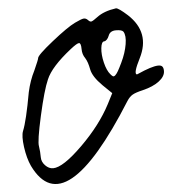

<svg xmlns="http://www.w3.org/2000/svg" viewBox="-55 -801 824 891"><g transform="rotate(-5 357.5 -356.0)"><path d="M399.9 -699.1C395.1 -697.7 389.5 -700.6 383.4 -707.6C377.3 -713.8 370.6 -716.4 363.6 -715.5C356.6 -714.7 343 -709.4 322.7 -699.7C299 -688.3 262.2 -662.8 212.5 -623.2C162.8 -583.6 138 -559.4 138 -550.6C138 -547.1 130.5 -528.6 115.5 -495.2C100.6 -466.2 89.2 -433.6 81.2 -397.6C65.4 -309.6 51.3 -250.6 39 -220.7C32.9 -205.8 32.2 -180.7 37 -145.5C41.9 -110.3 50 -80.4 61.4 -55.8C151.2 128.9 308.7 41.8 533.9 -317.1C541.8 -329.4 550.5 -338.4 560.2 -344.1C569.9 -349.8 586.2 -355.3 609.1 -360.6C641.6 -368.5 667.3 -379.7 686.3 -394.3C705.2 -408.8 714.6 -424.4 714.6 -441.1C714.6 -450.8 712.7 -457.8 708.7 -462.2C704.8 -466.6 697.9 -468.6 688.3 -468.1C678.6 -467.7 666.1 -465 650.7 -460.2C635.3 -455.4 615.7 -447.7 591.9 -437.1C590.2 -436.3 588.9 -435.8 588 -435.8C577.4 -438.5 584 -463.1 607.8 -509.7C646.5 -586.2 634.2 -654 570.8 -712.9C543.5 -737.5 526 -749.9 518.1 -749.9C480.2 -744.6 450.3 -733.6 428.3 -716.9C414.3 -706.3 404.7 -700.4 399.9 -699.1ZM355.8 -532.1C363.7 -519.8 369.8 -501.8 374.2 -478C378.6 -455.2 395.3 -429.2 424.4 -400.2L466.6 -359.3L441.6 -310.5C409 -248 362.2 -186.6 301 -126.4C239.8 -66.1 193.9 -36 163.1 -36C149.9 -36 137.8 -41.7 126.8 -53.2C115.8 -64.6 110.3 -77.4 110.3 -91.4C110.3 -109 109 -126.2 106.4 -142.9C102.9 -157.8 109.9 -204.7 127.5 -283.4C145.1 -362.1 160.9 -417.3 175 -449C190.8 -486.8 230 -530.4 292.4 -579.6C313.6 -596.4 327.2 -604.5 333.3 -604.1C339.5 -603.6 342.6 -594.2 342.6 -575.7C342.6 -559 347 -544.5 355.8 -532.1ZM548.3 -580.3C543.9 -553.4 534.7 -525.5 520.7 -496.5C512.7 -479.8 506.4 -467.3 501.5 -458.9C496.7 -450.6 492.1 -444.4 487.7 -440.4C483.3 -436.5 479.5 -435.4 476.5 -437.1C473.4 -438.9 469.7 -442.4 465.3 -447.7C454.7 -460 446.3 -478.7 440.2 -503.8C434.1 -528.8 432.1 -551.5 434.3 -571.7C436.5 -592 442 -602.1 450.8 -602.1C454.2 -602.1 458.2 -604.2 462.7 -608.7C467 -613.1 470.6 -618.8 473.2 -625.8C478.5 -640.8 490.3 -648.3 508.8 -648.3C527.3 -648.3 538.7 -645.1 543.1 -639C551 -626.7 552.8 -607.1 548.3 -580.3Z"/></g></svg>

Font: Beth Ellen
Style: Regular
Weight: 400
Version: Version 1.015;Fontself Maker 2.1.2